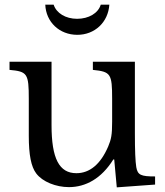

<svg xmlns="http://www.w3.org/2000/svg" viewBox="-20 -796 710 827"><path d="M463 -370V-272C463 -215 459 -196 446 -165C413 -88 366 -50 309 -50C235 -50 202 -113 202 -257V-530H21V-495C98 -488 104 -479 104 -370V-211C104 -129 114 -78 136 -49C163 -13 221 10 277 10C349 10 417 -27 468 -109H472L483 11L648 -1V-36C587 -36 573 -42 567 -76C563 -100 561 -147 561 -223V-530H380V-495C457 -487 463 -479 463 -370ZM451 -776H414C403 -739 362 -715 312 -715C263 -715 223 -739 211 -776H175C178 -701 236 -646 313 -646C388 -646 446 -700 451 -776Z"/></svg>

Font: Libre Baskerville
Style: Regular
Weight: 400
Designer: Pablo Impallari, Rodrigo Fuenzalida
Foundry: Pablo Impallari, Rodrigo Fuenzalida
Version: Version 1.051;Glyphs 3.2.3 (3260)